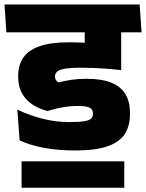

<svg xmlns="http://www.w3.org/2000/svg" viewBox="-44 -664 666 876"><path d="M54.5 192.5H523V72H54.5ZM602 -516.5 593 -643.5H-23.5L-15 -516.5ZM342.5 -555V-381.5Q351 -379.5 368 -376.2Q385 -373 405.5 -368.8Q426 -364.5 446.5 -360.2Q467 -356 483.8 -352.5Q500.5 -349 509 -347.5V-555ZM35 -164 45.5 -23.5Q95.5 -0.5 158.8 11Q222 22.5 298.5 22.5Q392.5 22.5 447.2 3.2Q502 -16 525.5 -53Q549 -90 549 -143V-149.5Q549 -199 528.8 -233.5Q508.5 -268 465.2 -286.2Q422 -304.5 352 -304.5Q314 -304.5 284.2 -300.2Q254.5 -296 222.5 -288Q215.5 -292.5 211.2 -299Q207 -305.5 207 -314V-316Q207 -328 216.2 -336.8Q225.5 -345.5 251 -350.2Q276.5 -355 325 -355Q374 -355 418.5 -352.2Q463 -349.5 509 -344V-448.5Q450 -459 392 -465Q334 -471 270 -471Q187 -471 136.2 -453Q85.5 -435 62.2 -401Q39 -367 39 -318.5V-313.5Q39 -253 73.5 -213.8Q108 -174.5 172.5 -157.5Q206.5 -168 240.2 -174.2Q274 -180.5 312 -180.5Q339.5 -180.5 354.2 -176.5Q369 -172.5 374.5 -164.8Q380 -157 380 -146V-145Q380 -131.5 372 -123.2Q364 -115 340.5 -111Q317 -107 270.5 -107Q210 -107 149.5 -122.5Q89 -138 35 -164ZM308.5 -516.5H591.5L583 -643.5H299.5ZM509 -559.5H342.5V-464H509Z"/></svg>

Font: Anek Devanagari Medium ExtraBold
Style: Regular
Weight: 800
Version: Version 1.003